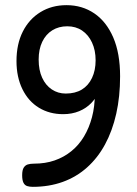

<svg xmlns="http://www.w3.org/2000/svg" viewBox="-20 -716 530 745"><path d="M107 9Q95 9 85.5 6Q76 3 71 -7Q66 -17 66 -36Q66 -56 72 -65.5Q78 -75 88 -78Q98 -81 112 -81Q156 -81 192 -93.5Q228 -106 257 -129.5Q286 -153 306 -186.5Q326 -220 337 -261.5Q348 -303 348 -352L364 -364Q355 -338 335 -317Q315 -296 287 -284.5Q259 -273 225 -273Q172 -273 131 -298Q90 -323 67 -370Q44 -417 44 -479Q44 -545 68.5 -593.5Q93 -642 137 -669Q181 -696 238 -696Q299 -696 346 -664Q393 -632 419.5 -570.5Q446 -509 446 -420Q446 -341 431 -274.5Q416 -208 387.5 -155.5Q359 -103 317.5 -66Q276 -29 223 -10Q170 9 107 9ZM235 -353Q272 -353 297.5 -368.5Q323 -384 337 -413.5Q351 -443 351 -482Q351 -521 337 -551Q323 -581 298.5 -597.5Q274 -614 241 -614Q208 -614 183 -598.5Q158 -583 144 -554Q130 -525 130 -485Q130 -444 143.5 -414.5Q157 -385 181 -369Q205 -353 235 -353Z"/></svg>

Font: Fredoka SemiCondensed
Style: Regular
Weight: 400
Width: 4
Designer: Ben Nathan
Foundry: Milena B. Brandão, Ben Nathan
Version: Version 2.001